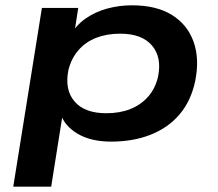

<svg xmlns="http://www.w3.org/2000/svg" viewBox="-20 -524 821 724"><path d="M30 180 138 -494H275L259 -391H246Q266 -428 302 -453.5Q338 -479 383.5 -491.5Q429 -504 477 -504Q570 -504 628.5 -467.5Q687 -431 710 -366.5Q733 -302 716 -218Q700 -143 657 -92.5Q614 -42 548 -16Q482 10 399 10Q323 10 273 -19.5Q223 -49 208 -96L217 -97L173 180ZM381 -97Q432 -97 472 -113Q512 -129 539 -160Q566 -191 576 -235Q591 -308 553 -352.5Q515 -397 433 -397Q383 -397 343 -381.5Q303 -366 276 -335Q249 -304 238 -260Q223 -186 261 -141.5Q299 -97 381 -97Z"/></svg>

Font: Nunito Sans 10pt Expanded
Style: Bold Italic
Weight: 700
Width: 7
Italic angle: -9°
Designer: Vernon Adams
Foundry: Vernon Adams
Version: Version 3.101;gftools[0.9.27]